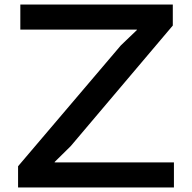

<svg xmlns="http://www.w3.org/2000/svg" viewBox="-20 -830 850 850"><path d="M750 0H60V-94L515 -629L586 -697V-699H70V-810H745V-717L293 -183L222 -113V-111H750Z"/></svg>

Font: Sinkin Sans 500 Medium
Style: 500 Medium
Weight: 500
Designer: Keith Bates
Foundry: K-Type
Version: Sinkin Sans (version 1.0)  by Keith Bates   •   © 2014   www